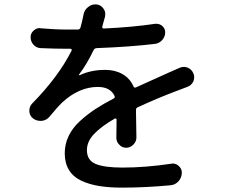

<svg xmlns="http://www.w3.org/2000/svg" viewBox="-20 -816 1040 879"><path d="M604.5 -186.5Q604.5 -168 590.8 -154.3Q577.1 -139.6 557.6 -139.6Q538.1 -139.6 525.4 -154.3Q512.7 -167 512.7 -185.5Q512.7 -186.5 512.7 -187.5Q513.7 -222.7 513.7 -268.6Q513.7 -271.5 511.2 -272.9Q508.8 -274.4 505.9 -273.4Q443.4 -237.3 410.6 -202.6Q377.9 -168 377.9 -128.9Q377.9 -82 418 -65.4Q458 -48.8 541 -48.8Q643.6 -48.8 763.7 -66.4Q767.6 -67.4 770.5 -67.4Q786.1 -67.4 797.9 -56.6Q812.5 -43.9 812.5 -25.4Q812.5 -24.4 812.5 -24.4Q811.5 -2 796.9 14.2Q782.2 30.3 760.7 32.2Q645.5 43 538.1 43Q479.5 43 434.1 35.6Q388.7 28.3 352.1 11.2Q315.4 -5.9 295.9 -37.6Q276.4 -69.3 276.4 -114.3Q276.4 -156.2 294.4 -193.8Q312.5 -231.4 347.2 -262.7Q381.8 -293.9 417 -316.9Q452.1 -339.8 499 -364.3Q508.8 -369.1 503.9 -377.9Q484.4 -418 427.7 -418Q341.8 -418 264.6 -346.7Q243.2 -326.2 207 -282.2Q193.4 -265.6 171.9 -262.7Q168 -262.7 164.1 -262.7Q146.5 -262.7 131.8 -273.4Q115.2 -286.1 114.3 -306.6Q114.3 -308.6 114.3 -309.6Q114.3 -328.1 127 -341.8Q247.1 -463.9 307.6 -584Q309.6 -586.9 307.6 -589.8Q305.7 -592.8 301.8 -592.8H284.2Q230.5 -592.8 166 -595.7Q146.5 -596.7 133.3 -611.3Q120.1 -626 120.1 -645.5Q120.1 -664.1 133.8 -675.8Q146.5 -687.5 162.1 -687.5Q164.1 -687.5 166 -686.5Q232.4 -680.7 289.1 -680.7H335.9Q345.7 -680.7 348.6 -690.4Q357.4 -721.7 362.3 -749Q366.2 -770.5 382.8 -783.2Q397.5 -795.9 416 -795.9Q418 -795.9 420.9 -795.9Q441.4 -793.9 453.1 -777.3Q461.9 -765.6 461.9 -752Q461.9 -746.1 460.9 -740.2Q455.1 -716.8 448.2 -694.3Q447.3 -690.4 449.2 -688Q451.2 -685.5 455.1 -685.5Q585 -691.4 690.4 -707Q694.3 -707 697.3 -707Q710.9 -707 722.7 -697.3Q736.3 -685.5 736.3 -668Q736.3 -648.4 723.1 -633.3Q710 -618.2 690.4 -615.2Q578.1 -601.6 421.9 -595.7Q412.1 -594.7 408.2 -585.9Q377.9 -522.5 341.8 -474.6Q340.8 -473.6 341.8 -472.2Q342.8 -470.7 344.7 -471.7Q396.5 -496.1 461.9 -496.1Q506.8 -496.1 541 -476.6Q575.2 -457 590.8 -420.9Q594.7 -412.1 602.5 -416Q606.4 -418 752 -483.4Q775.4 -493.2 800.8 -504.9Q810.5 -509.8 821.3 -509.8Q830.1 -509.8 837.9 -506.8Q857.4 -499 865.2 -480.5Q869.1 -471.7 869.1 -462.9Q869.1 -453.1 865.2 -443.4Q856.4 -424.8 836.9 -418Q810.5 -408.2 785.2 -398.4Q697.3 -365.2 611.3 -325.2Q601.6 -321.3 602.5 -311.5Q602.5 -291 603.5 -248Z"/></svg>

Font: Gen Jyuu GothicX Medium
Style: Regular
Weight: 500
Designer: Ryoko NISHIZUKA (kana &amp; ideographs); Paul D. Hunt (Latin, Greek &amp; Cyrillic); Wenlong ZHANG (bopomofo); Sandoll C
Version: Version 1.058.20140828